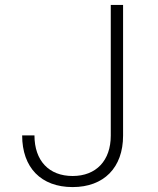

<svg xmlns="http://www.w3.org/2000/svg" viewBox="-20 -750 640 780"><path d="M275 10C402 10 480 -69 480 -199V-730H430V-199C430 -98 371 -35 275 -35C179 -35 120 -97 120 -200H70C70 -69 147 10 275 10Z"/></svg>

Font: JetBrains Mono Thin
Style: Regular
Weight: 100
Monospace: yes
Designer: Philipp Nurullin, Konstantin Bulenkov
Foundry: JetBrains
Version: Version 2.305